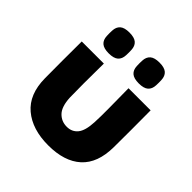

<svg xmlns="http://www.w3.org/2000/svg" viewBox="-184 -807 958 958"><g transform="rotate(45 295.0 -327.5)"><path d="M208 -230Q211 -169 236.5 -142.5Q262 -116 300 -116Q336 -116 357.5 -142Q379 -168 382 -230Q384 -271 383.5 -327.5Q383 -384 382 -470H538Q539 -324 538 -210Q537 -97 475.5 -41Q414 15 300 15Q187 15 120 -41.5Q53 -98 52 -210Q51 -324 52 -470H208Q207 -384 207 -327.5Q207 -271 208 -230ZM121 -578Q120 -597 121 -615Q122 -642 138 -656Q154 -670 189 -670Q224 -670 240 -656Q256 -642 257 -615Q258 -597 257 -578Q256 -551 240 -537Q224 -523 189 -523Q154 -523 138 -537Q122 -551 121 -578ZM333 -578Q332 -597 333 -615Q334 -642 350 -656Q366 -670 401 -670Q436 -670 452 -656Q468 -642 469 -615Q470 -597 469 -578Q468 -551 452 -537Q436 -523 401 -523Q366 -523 350 -537Q334 -551 333 -578Z"/></g></svg>

Font: Kreadon
Style: Regular
Weight: 400
Designer: kohakuno
Foundry: StudioGnu
Version: Version 1.000;Glyphs 3.1.2 (3151)